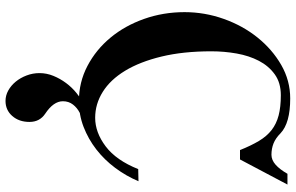

<svg xmlns="http://www.w3.org/2000/svg" viewBox="-208 -607 1072 696"><g transform="rotate(90 328.0 -259.0)"><path d="M558 -593H524Q508 -633 491 -661.5Q474 -690 451.5 -707.5Q429 -725 398.5 -733Q368 -741 325 -741Q280 -741 249.5 -719Q219 -697 200.5 -661.5Q182 -626 174 -581Q166 -536 166 -489Q166 -387 185 -308.5Q204 -230 236.5 -176.5Q269 -123 313 -95.5Q357 -68 407 -68Q460 -68 510.5 -106Q561 -144 593 -224L637 -225Q618 -180 588.5 -140.5Q559 -101 521.5 -72Q484 -43 440 -26Q396 -9 347 -9Q278 -9 219 -40Q160 -71 116.5 -123.5Q73 -176 48.5 -245.5Q24 -315 24 -392Q24 -465 48.5 -534Q73 -603 116 -656.5Q159 -710 215.5 -742.5Q272 -775 337 -775Q426 -775 463 -740Q481 -722 500 -714.5Q519 -707 541 -707Q560 -707 577 -722Q594 -737 610 -765H649ZM389 -12Q371 -3 359 12.5Q347 28 347 49Q347 83 392 113Q422 133 422 170Q422 208 400.5 232.5Q379 257 346 257Q326 257 308 247Q290 237 276 220Q262 203 253.5 180.5Q245 158 245 134Q245 108 255 83.5Q265 59 281 37.5Q297 16 317.5 -0.5Q338 -17 359 -27Z"/></g></svg>

Font: CatShop
Style: Regular
Weight: 400
Designer: Peter Wiegel
Foundry: Peter Wiegel
Version: Version 1.000 2009 initial release